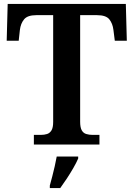

<svg xmlns="http://www.w3.org/2000/svg" viewBox="-20 -734 678 975"><path d="M152 0V-49H187Q205 -49 219 -53.5Q233 -58 241.5 -72Q250 -86 250 -115V-657H164Q120 -657 102.5 -636Q85 -615 81 -582L75 -527H14L19 -714H619L624 -527H563L556 -582Q552 -615 535 -636Q518 -657 473 -657H387V-116Q387 -87 395 -72.5Q403 -58 418 -53.5Q433 -49 450 -49H485V0ZM233 208Q239 187 245.5 161.5Q252 136 258 110Q264 84 268 61H377V71Q368 92 352.5 119Q337 146 319.5 172.5Q302 199 286 221H233Z"/></svg>

Font: Noto Serif Bengali SemiBold
Style: Regular
Weight: 600
Version: Version 2.003